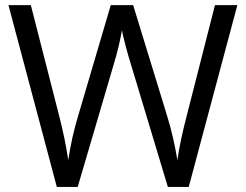

<svg xmlns="http://www.w3.org/2000/svg" viewBox="-20 -734 966 754"><path d="M721.2 0H639.2L495.1 -478Q484.9 -509.8 472.2 -558.1Q459.5 -606.4 459 -616.2Q448.2 -551.8 424.8 -475.1L285.2 0H203.1L13.2 -713.9H101.1L213.9 -272.9Q237.3 -180.2 248 -105Q261.2 -194.3 287.1 -279.8L415 -713.9H502.9L637.2 -275.9Q660.6 -200.2 676.8 -105Q686 -174.3 711.9 -273.9L824.2 -713.9H912.1Z"/></svg>

Font: Samim FD
Style: FD
Weight: 400
Foundry: DejaVu fonts team - Redesigned by Saber Rastikerdar
Version: Version 4.0.5